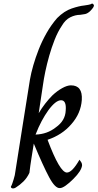

<svg xmlns="http://www.w3.org/2000/svg" viewBox="-20 -1038 538 1058"><path d="M246.7 -430.8Q227.2 -403.6 209.7 -371Q192.3 -338.5 175.9 -296.4Q240 -298.5 287.2 -335.9Q340 -372.8 342.1 -429.2Q346.7 -485.6 316.4 -485.6Q287.2 -485.6 246.7 -430.8ZM485.6 -1017.9Q492.3 -1019.5 496.9 -1010.5Q501.5 -1001.5 475.9 -975.9Q461.5 -963.1 448.7 -960.5Q435.9 -957.9 422.6 -956.4Q394.9 -956.4 367.4 -942.8Q340 -929.2 321 -896.4Q298.5 -863.1 281.3 -819.5Q264.1 -775.9 251.3 -730.8Q238.5 -685.6 229.7 -643.6Q221 -601.5 216.4 -567.7L193.3 -414.4Q209.7 -442.1 229.2 -467.2Q248.7 -492.3 269.2 -512.8Q294.9 -536.9 322.6 -552.3Q350.3 -567.7 370.8 -567.7Q435.9 -567.7 430.8 -487.2Q425.6 -412.8 372.8 -353.3Q322.6 -294.9 242.1 -267.7Q309.7 -87.2 348.7 -87.2Q377.4 -87.2 417.9 -157.9Q424.1 -150.3 428.2 -143.1Q432.3 -135.9 432.3 -127.2Q429.2 -96.4 383.6 -51.3Q361.5 -29.2 342.1 -15.4Q322.6 -1.5 309.7 -1.5Q283.6 0 250.8 -61.3Q217.9 -122.6 166.2 -246.7Q160 -206.7 153.3 -166.2Q146.7 -125.6 142.1 -85.6Q129.2 -57.9 109 -37.9Q88.7 -17.9 67.7 -5.1Q57.9 1.5 49 0Q40 -1.5 40 -9.7Q45.1 -17.9 48.2 -28.2Q51.3 -38.5 54.9 -48.7Q57.9 -60 61.5 -72.8Q82.1 -203.6 103.1 -336.4Q124.1 -469.2 145.1 -600Q151.3 -635.9 163.6 -678.5Q175.9 -721 193.6 -766.2Q211.3 -811.3 236.4 -855.6Q261.5 -900 294.9 -938.5Q333.8 -977.4 375.1 -991.3Q416.4 -1005.1 443.6 -1007.7Q457.9 -1009.7 466.2 -1011.3Q474.4 -1012.8 479 -1014.4Q483.6 -1016.4 485.6 -1017.9Z"/></svg>

Font: MM Jasmine
Style: Regular
Weight: 400
Designer: Khon Soe Zaw Thu
Version: Version 1.00 July 11, 2016, initial release